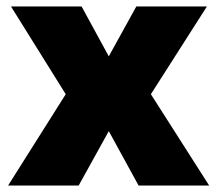

<svg xmlns="http://www.w3.org/2000/svg" viewBox="-20 -573 671 593"><path d="M183 -282 5 0H223L316 -168L408 0H626L446 -282L619 -553H401L316 -399L232 -553H14Z"/></svg>

Font: Noto Sans UI Black
Style: Regular
Weight: 900
Designer: Monotype Design Team
Foundry: Monotype Imaging Inc.
Version: Version 1.901